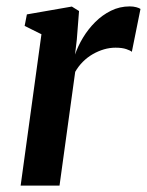

<svg xmlns="http://www.w3.org/2000/svg" viewBox="-20 -580 459 600"><path d="M44.5 0 109.5 -473 57 -499 64 -535 204.5 -559.5 227 -545.5 220 -456 214.5 -409.5Q223.5 -436 239.5 -462.5Q255.5 -489 277.5 -511Q299.5 -533 326.8 -546.5Q354 -560 385.5 -560Q396.5 -560 405.8 -557.5Q415 -555 419 -552L392 -418Q388 -422 374.8 -426.5Q361.5 -431 341 -431Q323 -431 305 -425.8Q287 -420.5 270 -410.8Q253 -401 239 -387Q225 -373 215 -355.5L166 0Z"/></svg>

Font: Merriweather 36pt SemiBold
Style: Italic
Weight: 600
Italic angle: -7.8°
Version: Version 2.101